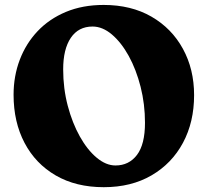

<svg xmlns="http://www.w3.org/2000/svg" viewBox="-20 -739 842 778"><path d="M400 -719Q511.5 -719 593.8 -671.5Q676 -624 721.2 -541.2Q766.5 -458.5 766.5 -353.5Q766.5 -244.5 721.5 -160.5Q676.5 -76.5 594.2 -28.5Q512 19.5 400.5 19.5Q288 19.5 206 -28Q124 -75.5 79.5 -160Q35 -244.5 35 -355Q35 -430.5 60 -496.5Q85 -562.5 132.2 -612.5Q179.5 -662.5 247.2 -690.8Q315 -719 400 -719ZM567.5 -241.5Q567.5 -317 549.8 -387Q532 -457 501.8 -512Q471.5 -567 433.5 -599.2Q395.5 -631.5 355 -631.5Q298 -631.5 267 -585.8Q236 -540 236 -458Q236 -380.5 254.5 -310.5Q273 -240.5 303.5 -186Q334 -131.5 371.8 -100Q409.5 -68.5 448 -68.5Q502.5 -68.5 535 -111.2Q567.5 -154 567.5 -241.5Z"/></svg>

Font: Fraunces 9pt S100
Style: Bold
Weight: 700
Version: Version 1.000; ttfautohint (v1.8.3)